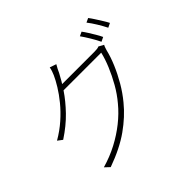

<svg xmlns="http://www.w3.org/2000/svg" viewBox="-191 -1075 1382 1382"><g transform="rotate(-45 500.0 -384.0)"><path d="M754 -785Q767 -768 782 -744Q797 -720 812 -695Q827 -670 837 -648L804 -632Q790 -662 766 -702Q742 -742 722 -770ZM857 -821Q871 -803 886.5 -778.5Q902 -754 917.5 -729.5Q933 -705 943 -685L910 -669Q893 -703 870 -740.5Q847 -778 825 -806ZM802 -603Q797 -595 793 -582.5Q789 -570 787 -564Q774 -509 748 -447.5Q722 -386 686.5 -325Q651 -264 607 -211Q542 -131 447.5 -64Q353 3 213 53L177 19Q261 -5 333 -43Q405 -81 466 -129.5Q527 -178 573 -234Q617 -286 651 -346Q685 -406 710 -466Q735 -526 747 -578H350L371 -617Q382 -617 417.5 -617Q453 -617 499.5 -617Q546 -617 592 -617Q638 -617 672.5 -617Q707 -617 716 -617Q733 -617 744.5 -618.5Q756 -620 764 -624ZM460 -748Q451 -734 443 -717.5Q435 -701 429 -688Q403 -637 361.5 -575Q320 -513 258.5 -449Q197 -385 110 -328L74 -355Q138 -392 190 -438Q242 -484 281.5 -532.5Q321 -581 348.5 -626Q376 -671 391 -705Q395 -714 401.5 -732Q408 -750 410 -765Z"/></g></svg>

Font: Noto Sans SC Thin ExtraLight
Style: Regular
Weight: 250
Version: Version 2.004-H2;hotconv 1.0.118;makeotfexe 2.5.65603